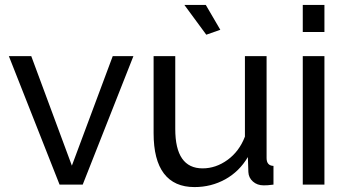

<svg xmlns="http://www.w3.org/2000/svg" viewBox="-20 -750 1409 780"><path d="M222 0 16 -522H107L272 -77L438 -522H522L316 0Z M770 10Q688 10 646 -45Q604 -100 604 -209V-522H692V-226Q692 -66 803 -66Q857 -66 904.5 -100.5Q952 -135 975 -195V-522H1063V-108Q1063 -77 1091 -76V0Q1076 2 1067.5 2.5Q1059 3 1051 3Q1025 3 1007.5 -12.5Q990 -28 989 -51L987 -112Q952 -53 895 -21.5Q838 10 770 10ZM729 -730H816L875 -629L818 -609Z M1210 0V-522H1298V0ZM1210 -620V-730H1298V-620Z"/></svg>

Font: Boldmen Medium
Style: Regular
Weight: 400
Designer: Matt McInerney, Pablo Impallari, Rodrigo Fuenzalida
Foundry: LIVING CONCEPT
Version: Version 1.000